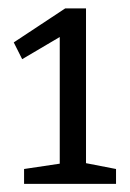

<svg xmlns="http://www.w3.org/2000/svg" viewBox="-20 -791 316 465"><path d="M188.3 -383.3 177 -398 261 -381.7V-345.7H38.3V-381.7L136 -396.3L124.7 -383.3V-712.7L142.7 -712L33.7 -647.7L13.3 -688.3L138 -770.7H188.3Z"/></svg>

Font: Bitter Thin
Style: Regular
Weight: 100
Designer: Sol Matas, and Bitter project Authors
Foundry: Sol Matas
Version: Version 2.002